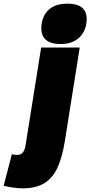

<svg xmlns="http://www.w3.org/2000/svg" viewBox="-133 -810 494 1050"><path d="M235 -790Q289 -790 315 -769Q341 -748 341 -706Q341 -666 324 -635Q307 -604 275.5 -586.5Q244 -569 200 -569Q146 -569 119.5 -591Q93 -613 93 -654Q93 -692 108 -723Q123 -754 154.5 -772Q186 -790 235 -790ZM303 -550 221 -34Q207 51 181 107.5Q155 164 109 192Q63 220 -8 220Q-27 220 -56 216.5Q-85 213 -113 206L-68 33Q-59 36 -51 36.5Q-43 37 -37 37Q-18 37 -7 22.5Q4 8 8 -23L92 -550Z"/></svg>

Font: Georama ExtraCondensed Thin Black
Style: Italic
Weight: 900
Italic angle: -9°
Version: Version 1.001